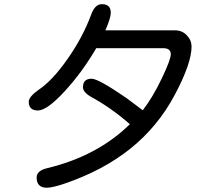

<svg xmlns="http://www.w3.org/2000/svg" viewBox="-20 -837 1040 903"><path d="M651.4 -318.4Q698.2 -378.9 740.7 -467.8Q783.2 -556.6 783.2 -582Q783.2 -610.4 747.1 -610.4H432.6Q367.2 -498 284.2 -407.7Q201.2 -317.4 158.2 -317.4Q115.2 -317.4 115.2 -358.4Q115.2 -381.8 162.1 -415Q226.6 -458 298.3 -560.5Q370.1 -663.1 409.2 -769.5Q426.8 -817.4 459 -817.4Q501 -817.4 501 -777.3Q501 -752 475.6 -694.3H802.7Q838.9 -694.3 861.3 -668Q880.9 -646.5 880.9 -618.2Q880.9 -539.1 801.8 -390.6Q722.7 -242.2 594.7 -139.2Q466.8 -36.1 284.2 26.4Q226.6 45.9 200.2 45.9Q152.3 45.9 152.3 -2Q152.3 -34.2 201.2 -45.9Q437.5 -102.5 590.8 -252.9Q503.9 -329.1 409.2 -380.9Q370.1 -403.3 370.1 -426.8Q370.1 -466.8 411.1 -466.8Q442.4 -466.8 573.2 -377Z"/></svg>

Font: MotoyaLMaru
Style: W3 mono
Weight: 400
Version: Version 1.01